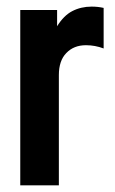

<svg xmlns="http://www.w3.org/2000/svg" viewBox="-20 -558 346 578"><path d="M41 -527.8H151.9V-479Q171.9 -511.2 197.3 -524.4Q223.6 -538.1 255.9 -538.1Q274.9 -538.1 292 -534.2V-412.1Q266.1 -421.9 238.8 -421.9Q202.1 -421.9 179.7 -398.4Q157.2 -375.5 157.2 -332V0H41Z"/></svg>

Font: D-DIN Condensed
Style: DINCondensed-Bold
Weight: 700
Width: 3
Designer: Charles Nix
Foundry: Datto Inc.
Version: Version 1.10